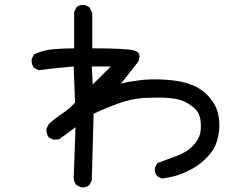

<svg xmlns="http://www.w3.org/2000/svg" viewBox="-20 -761 1040 808"><path d="M321.3 27.3 301.8 17.6Q292 5.9 290 -9.8L297.9 -225.6L228.5 -174.8L205.1 -172.9L185.5 -182.6Q173.8 -198.2 175.8 -219.7L185.5 -239.3Q210.9 -262.7 240.7 -282.2Q270.5 -301.8 295.9 -329.1L290 -481.4Q168 -469.7 142.6 -465.8L123 -475.6Q111.3 -491.2 113.3 -512.7L123 -532.2Q160.2 -549.8 203.1 -553.7Q246.1 -557.6 292 -557.6V-710.9L301.8 -730.5Q315.4 -742.2 336.9 -740.2L356.4 -730.5L368.2 -707V-557.6Q512.7 -557.6 545.4 -548.3Q578.1 -539.1 561.5 -501L489.3 -409.2Q518.6 -417 567.4 -423.3Q616.2 -429.7 680.7 -425.3Q745.1 -420.9 788.6 -403.3Q832 -385.7 861.3 -351.6Q890.6 -317.4 898.4 -279.3Q906.2 -241.2 901.4 -206.1Q896.5 -170.9 884.8 -145.5Q873 -120.1 842.8 -90.3Q812.5 -60.5 764.2 -38.1Q715.8 -15.6 661.1 -9.8L641.6 -19.5Q629.9 -33.2 631.8 -54.7L641.6 -74.2Q682.6 -89.8 724.1 -105Q765.6 -120.1 791 -146.5Q816.4 -172.9 822.3 -199.2Q828.1 -225.6 823.2 -257.8Q818.4 -290 793.9 -309.6Q769.5 -329.1 745.6 -337.9Q721.7 -346.7 683.1 -349.1Q644.5 -351.6 591.3 -349.1Q538.1 -346.7 482.4 -327.1Q426.8 -307.6 374 -282.2L366.2 -2L356.4 17.6Q342.8 29.3 321.3 27.3ZM446.3 -481.4H366.2L370.1 -405.3Z"/></svg>

Font: NaikaiFont
Style: Regular
Weight: 400
Version: Version 1.67